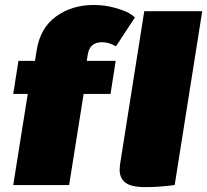

<svg xmlns="http://www.w3.org/2000/svg" viewBox="-20 -745 834 773"><path d="M461.7 -61.7Q461.7 -68.3 463.3 -83.3L560.8 -700H794.2L683.3 0Q621.7 8.3 565 8.3Q508.3 8.3 485 -9.6Q461.7 -27.5 461.7 -61.7ZM33.3 0 91.7 -366.7H33.3L54.2 -500H120.8L127.5 -541.7Q141.7 -632.5 205.8 -678.8Q270 -725 356.7 -725Q403.3 -725 443.3 -713.3Q483.3 -701.7 498.8 -692.5Q514.2 -683.3 523.3 -675L446.7 -558.3Q420 -575 390.8 -575Q340.8 -575 333.3 -525L329.2 -500H445.8L425 -366.7H316.7L258.3 0Z"/></svg>

Font: BoonTook
Style: Italic
Weight: 400
Italic angle: -9°
Designer: Sungsit Sawaiwan
Foundry: FontUni
Version: Version 3.0